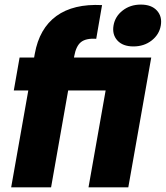

<svg xmlns="http://www.w3.org/2000/svg" viewBox="-20 -805 712 825"><path d="M28 0 129.4 -573.6Q149 -682.9 222.3 -736.2Q295.7 -789.4 418.5 -783.1L393.5 -638.4Q349.4 -641.1 328.1 -624.2Q306.8 -607.4 298.8 -563.1L199.5 0ZM553.2 -605.5Q507.8 -605.5 484.5 -631Q461.2 -656.5 467.8 -695.4Q474.3 -734.3 507 -759.8Q539.7 -785.3 585 -785.3Q630.8 -785.3 654.1 -759.8Q677.5 -734.3 670.9 -695.4Q664.3 -656.5 631.6 -631Q599 -605.5 553.2 -605.5ZM64.2 -557.9H629.9L531.3 0H360.3L433.9 -416.3H39.3Z"/></svg>

Font: Poppins Variable
Style: Italic
Weight: 100
Italic angle: -10°
Designer: Jonny Pinhorn
Foundry: Indian Type Foundry
Version: Version 6.000